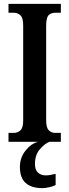

<svg xmlns="http://www.w3.org/2000/svg" viewBox="-20 -734 358 994"><path d="M24 0V-46H52Q71 -46 85.5 -59Q100 -72 100 -110V-602Q100 -642 85.5 -655Q71 -668 52 -668H24V-714H295V-668H266Q244 -668 231.5 -655Q219 -642 219 -601V-111Q219 -73 232.5 -59.5Q246 -46 266 -46H295V0ZM200 240Q143 240 113 213.5Q83 187 83 130Q83 83 111.5 46.5Q140 10 177 0H236Q211 10 186 39Q161 68 161 115Q161 146 177 160Q193 174 217 174Q237 174 268 166V224Q255 231 234 235.5Q213 240 200 240Z"/></svg>

Font: Noto Serif Myanmar ExtraCondensed SemiBold
Style: Regular
Weight: 600
Width: 2
Designer: Ben Mitchell and the Monotype Design Team
Foundry: Monotype Imaging Inc.
Version: Version 2.106; ttfautohint (v1.8.4.7-5d5b)